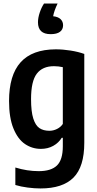

<svg xmlns="http://www.w3.org/2000/svg" viewBox="-20 -832 549 1082"><path d="M66.5 210.5V112Q133 132.5 198.5 132.5Q268 132.5 301 100.5Q334 68.5 334 -7.5V-55.5H328Q310.5 -27 280 -10Q249.5 7 210.5 7Q161.5 7 121 -20.2Q80.5 -47.5 55.8 -108Q31 -168.5 31 -262.5Q31 -408.5 96.2 -481Q161.5 -553.5 294 -554Q335 -554 378.5 -547Q422 -540 455 -528V-27.5Q455 108 394 169Q333 230 208.5 230Q174.5 230 136 225Q97.5 220 66.5 210.5ZM334 -133.5V-453.5Q309 -459 284 -459Q219.5 -459 187.2 -416.5Q155 -374 155 -273.5Q155 -203.5 167.5 -164.2Q180 -125 202.2 -110Q224.5 -95 258.5 -95Q280.5 -95 301.2 -105.2Q322 -115.5 334 -133.5ZM335.5 -689.5Q335.5 -666 318 -652.8Q300.5 -639.5 265.5 -639.5Q194 -639.5 194 -706.5Q194 -731 203.5 -760Q213 -789 228 -812H304.5Q284.5 -770 279.5 -740.5Q307.5 -737.5 321.5 -724Q335.5 -710.5 335.5 -689.5Z"/></svg>

Font: Encode Sans Condensed SemiBold
Style: Regular
Weight: 600
Width: 3
Designer: Multiple Designers
Foundry: Impallari Type
Version: Version 2.000